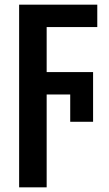

<svg xmlns="http://www.w3.org/2000/svg" viewBox="-20 -563 468 823"><path d="M180 240H62V-543H397V-447H180V-254H379V-41H281V-158H180Z"/></svg>

Font: Avrile Sans Condensed SemiBold
Style: Regular
Weight: 600
Width: 3
Designer: Monotype Design Team
Foundry: Monotype Imaging Inc.
Version: Version 2.001;September 10, 2019;FontCreator 11.5.0.2425 64-